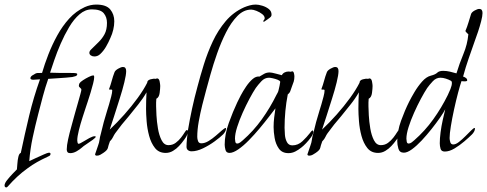

<svg xmlns="http://www.w3.org/2000/svg" viewBox="-54 -663 2131 840"><path d="M-26 157Q-34 157 -34 148Q-34 139 -23 125Q-12 111 1 97.5Q14 84 20 78Q21 70 22 53.5Q23 37 26.5 22.5Q30 8 37 6Q54 -75 73.5 -156.5Q93 -238 121 -316Q114 -316 106 -315Q98 -314 90 -314Q87 -314 83 -315.5Q79 -317 79 -321Q79 -326 83.5 -330Q88 -334 91 -335Q102 -343 109.5 -343.5Q117 -344 130 -344Q141 -382 157.5 -424.5Q174 -467 196.5 -508Q219 -549 248.5 -581.5Q278 -614 317 -632Q342 -643 367 -643Q411 -643 428.5 -621.5Q446 -600 446 -570Q446 -552 441.5 -533Q437 -514 429 -497Q421 -478 410 -459Q399 -440 384 -426Q373 -416 359 -416Q350 -416 343.5 -420.5Q337 -425 337 -432Q337 -439 344 -446Q361 -463 377 -478.5Q393 -494 403.5 -513.5Q414 -533 414 -563Q414 -588 400 -605Q386 -622 348 -622Q319 -622 294 -600.5Q269 -579 248.5 -544.5Q228 -510 211.5 -472Q195 -434 183.5 -400Q172 -366 165 -345Q185 -344 204.5 -344Q224 -344 244 -344Q255 -344 269.5 -343.5Q284 -343 284 -339Q284 -332 275.5 -329.5Q267 -327 262 -326Q236 -323 209.5 -321.5Q183 -320 157 -318Q144 -281 133.5 -241.5Q123 -202 113 -163Q100 -113 89 -61.5Q78 -10 74 42Q82 38 100.5 29.5Q119 21 137 13Q155 5 160 5Q167 5 167 10Q167 16 162 19Q157 22 152 24Q130 34 108.5 46Q87 58 67 73Q42 91 21 110.5Q0 130 -20 153Q-24 157 -26 157ZM253 7Q238 7 238 -9Q238 -26 244 -53.5Q250 -81 258 -109Q266 -137 270 -153Q271 -157 276 -174.5Q281 -192 287 -213Q293 -234 297.5 -250.5Q302 -267 302 -270Q302 -275 296.5 -279Q291 -283 291 -288Q291 -291 292 -294Q293 -297 294 -299Q297 -304 309 -312Q321 -320 334.5 -326.5Q348 -333 353 -333Q356 -333 357 -332Q358 -330 358 -325Q358 -316 353.5 -298Q349 -280 342.5 -258.5Q336 -237 330 -219Q324 -201 321 -192Q316 -177 307 -149Q298 -121 291 -93Q284 -65 284 -49Q284 -47 285 -40.5Q286 -34 290 -34Q295 -34 308.5 -42.5Q322 -51 337 -59Q352 -67 360 -67Q364 -67 365 -65Q365 -61 352 -51.5Q339 -42 324.5 -32.5Q310 -23 305 -18Q295 -9 281 -1Q267 7 253 7Z M370 18Q362 18 362 12L375 -26Q380 -39 381.5 -51.5Q383 -64 387 -77Q393 -103 400 -129Q407 -155 415 -180Q418 -189 423 -206Q428 -223 432.5 -240.5Q437 -258 437 -267Q437 -272 430.5 -271Q424 -270 423 -273Q430 -291 435 -310Q440 -329 447 -347Q450 -355 463 -362.5Q476 -370 484 -370Q498 -370 498 -352Q498 -336 490 -303Q482 -270 469.5 -231Q457 -192 445.5 -155.5Q434 -119 426 -96Q458 -126 490 -162Q522 -198 548.5 -234.5Q575 -271 590 -301Q590 -312 604.5 -316Q619 -320 627 -318Q631 -320 633 -320Q642 -320 644.5 -306.5Q647 -293 647 -287Q647 -276 644.5 -256.5Q642 -237 630 -231Q629 -223 629 -214.5Q629 -206 629 -198Q629 -186 630.5 -158.5Q632 -131 637 -101Q642 -71 653 -49.5Q664 -28 683 -28Q701 -28 714.5 -38Q728 -48 738 -61Q748 -74 754 -84Q760 -94 763 -94Q768 -94 768 -88Q768 -74 753.5 -54Q739 -34 729 -24Q718 -12 703 -3Q688 6 671 6Q641 6 624 -15.5Q607 -37 598.5 -68.5Q590 -100 587.5 -132.5Q585 -165 585 -186Q585 -205 585.5 -223Q586 -241 587 -259Q571 -231 550 -205Q529 -179 509 -154Q479 -120 450 -80Q445 -73 440.5 -63.5Q436 -54 429 -47L427 -45Q420 -26 418 -16Q416 -6 398 6Q392 10 385 14Q378 18 370 18Z M784 -1Q775 -1 768.5 -6Q762 -11 762 -21Q762 -35 764 -56Q766 -77 768 -92Q776 -140 786.5 -188.5Q797 -237 810 -284Q822 -330 838 -381.5Q854 -433 877 -482Q900 -531 933.5 -570.5Q967 -610 1014 -631Q1026 -636 1039 -639.5Q1052 -643 1065 -643Q1077 -643 1093.5 -638Q1110 -633 1122 -623.5Q1134 -614 1134 -599Q1134 -593 1131 -590Q1129 -587 1115.5 -577.5Q1102 -568 1100 -567Q1098 -569 1098 -570Q1098 -573 1101 -576Q1104 -579 1104 -583Q1104 -593 1093 -601.5Q1082 -610 1068 -615.5Q1054 -621 1045 -621Q1012 -621 984.5 -593Q957 -565 935 -521.5Q913 -478 896 -429.5Q879 -381 867 -338Q855 -295 848 -269Q840 -240 831 -204Q822 -168 815.5 -131.5Q809 -95 809 -64Q809 -55 812.5 -45.5Q816 -36 827 -36Q842 -36 858.5 -46Q875 -56 890.5 -69.5Q906 -83 917.5 -93Q929 -103 933 -103Q935 -103 935 -101Q935 -94 931 -87Q927 -80 922 -75Q909 -62 885 -44.5Q861 -27 834 -14Q807 -1 784 -1Z M1208 7Q1180 7 1166 -13Q1152 -33 1147.5 -59.5Q1143 -86 1143 -107Q1143 -128 1145.5 -148.5Q1148 -169 1151 -189Q1141 -176 1123 -152.5Q1105 -129 1082 -101.5Q1059 -74 1035 -49.5Q1011 -25 988.5 -9.5Q966 6 950 6Q936 6 932.5 -7Q929 -20 929 -30Q929 -75 947 -125Q965 -175 984 -215Q989 -226 999 -245Q1009 -264 1022.5 -284Q1036 -304 1051 -317Q1066 -330 1081 -328Q1092 -335 1102.5 -340.5Q1113 -346 1126 -346Q1134 -346 1152.5 -341Q1171 -336 1179 -334Q1183 -342 1191 -346Q1199 -350 1207 -350Q1215 -350 1218 -349Q1222 -351 1224 -351Q1230 -351 1232 -342.5Q1234 -334 1234 -329Q1234 -316 1231 -306Q1228 -296 1223 -284Q1219 -274 1216.5 -265.5Q1214 -257 1205 -250Q1198 -214 1194.5 -177.5Q1191 -141 1191 -104Q1191 -91 1192.5 -73Q1194 -55 1201.5 -41Q1209 -27 1225 -27Q1250 -27 1269.5 -45.5Q1289 -64 1302 -81Q1304 -84 1307 -87.5Q1310 -91 1314 -93L1317 -87Q1317 -77 1307 -63Q1297 -49 1285 -36.5Q1273 -24 1265 -18Q1253 -8 1238.5 -0.5Q1224 7 1208 7ZM984 -35Q990 -35 997 -40Q1004 -45 1008 -49Q1055 -90 1091.5 -141Q1128 -192 1155 -247Q1158 -252 1161 -258Q1164 -264 1165 -270Q1167 -278 1169 -287.5Q1171 -297 1172 -305Q1171 -310 1161 -314Q1151 -318 1139.5 -320.5Q1128 -323 1123 -323Q1104 -323 1089.5 -307.5Q1075 -292 1065 -278Q1053 -260 1037.5 -231Q1022 -202 1007.5 -169.5Q993 -137 983.5 -107Q974 -77 974 -56Q974 -51 975.5 -43Q977 -35 984 -35Z M1299 18Q1291 18 1291 12L1304 -26Q1309 -39 1310.5 -51.5Q1312 -64 1316 -77Q1322 -103 1329 -129Q1336 -155 1344 -180Q1347 -189 1352 -206Q1357 -223 1361.5 -240.5Q1366 -258 1366 -267Q1366 -272 1359.5 -271Q1353 -270 1352 -273Q1359 -291 1364 -310Q1369 -329 1376 -347Q1379 -355 1392 -362.5Q1405 -370 1413 -370Q1427 -370 1427 -352Q1427 -336 1419 -303Q1411 -270 1398.5 -231Q1386 -192 1374.5 -155.5Q1363 -119 1355 -96Q1387 -126 1419 -162Q1451 -198 1477.5 -234.5Q1504 -271 1519 -301Q1519 -312 1533.5 -316Q1548 -320 1556 -318Q1560 -320 1562 -320Q1571 -320 1573.5 -306.5Q1576 -293 1576 -287Q1576 -276 1573.5 -256.5Q1571 -237 1559 -231Q1558 -223 1558 -214.5Q1558 -206 1558 -198Q1558 -186 1559.5 -158.5Q1561 -131 1566 -101Q1571 -71 1582 -49.5Q1593 -28 1612 -28Q1630 -28 1643.5 -38Q1657 -48 1667 -61Q1677 -74 1683 -84Q1689 -94 1692 -94Q1697 -94 1697 -88Q1697 -74 1682.5 -54Q1668 -34 1658 -24Q1647 -12 1632 -3Q1617 6 1600 6Q1570 6 1553 -15.5Q1536 -37 1527.5 -68.5Q1519 -100 1516.5 -132.5Q1514 -165 1514 -186Q1514 -205 1514.5 -223Q1515 -241 1516 -259Q1500 -231 1479 -205Q1458 -179 1438 -154Q1408 -120 1379 -80Q1374 -73 1369.5 -63.5Q1365 -54 1358 -47L1356 -45Q1349 -26 1347 -16Q1345 -6 1327 6Q1321 10 1314 14Q1307 18 1299 18Z M1713 5Q1694 5 1689 -12.5Q1684 -30 1684 -45Q1684 -89 1700.5 -134.5Q1717 -180 1736 -218Q1745 -236 1759.5 -260.5Q1774 -285 1792.5 -306Q1811 -327 1831 -332Q1851 -337 1859 -345Q1867 -353 1885 -353Q1900 -353 1914.5 -349.5Q1929 -346 1943 -342Q1956 -385 1973.5 -427Q1991 -469 1995 -513Q1991 -516 1988 -519.5Q1985 -523 1982 -527Q1990 -546 1995.5 -564.5Q2001 -583 2007 -602Q2010 -610 2022.5 -617Q2035 -624 2043 -624Q2057 -624 2057 -606Q2057 -593 2051 -570Q2045 -547 2037.5 -524.5Q2030 -502 2025 -489Q2011 -449 1997 -409Q1983 -369 1972 -328Q1977 -327 1983.5 -322.5Q1990 -318 1990 -312Q1990 -308 1985 -307.5Q1980 -307 1978 -307Q1974 -307 1971 -307.5Q1968 -308 1965 -308Q1959 -291 1950 -257Q1941 -223 1932.5 -184Q1924 -145 1918.5 -111Q1913 -77 1913 -59Q1913 -51 1916 -41Q1919 -31 1929 -31Q1940 -31 1954 -42Q1968 -53 1982 -67Q1996 -81 2007 -92Q2018 -103 2022 -103Q2024 -103 2024 -101Q2024 -94 2020 -87Q2016 -80 2011 -75Q1998 -62 1977.5 -44.5Q1957 -27 1934.5 -13.5Q1912 0 1892 0Q1877 0 1873.5 -12Q1870 -24 1870 -36Q1870 -57 1873.5 -84Q1877 -111 1883 -138Q1889 -165 1894 -185Q1887 -171 1871 -148Q1855 -125 1834 -98.5Q1813 -72 1791 -48.5Q1769 -25 1748.5 -10Q1728 5 1713 5ZM1734 -35Q1740 -35 1747 -40Q1754 -45 1758 -49Q1805 -90 1841.5 -141Q1878 -192 1905 -247Q1910 -257 1916.5 -273Q1923 -289 1923 -300Q1923 -308 1918 -310Q1909 -315 1896.5 -319Q1884 -323 1873 -323Q1854 -323 1839.5 -307.5Q1825 -292 1815 -278Q1803 -260 1787.5 -231Q1772 -202 1757.5 -169.5Q1743 -137 1733.5 -107Q1724 -77 1724 -56Q1724 -51 1725.5 -43Q1727 -35 1734 -35Z"/></svg>

Font: Moon Dance
Style: Regular
Weight: 400
Designer: Robert E. Leuschke
Foundry: Robert E. Leuschke
Version: Version 1.010; ttfautohint (v1.8.3)